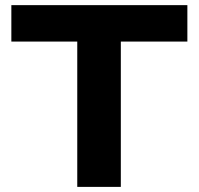

<svg xmlns="http://www.w3.org/2000/svg" viewBox="-20 -731 777 751"><path d="M24.4 -568.4V-710.9H712.9V-568.4H452.6V0H282.2V-568.4Z"/></svg>

Font: Bert Sans Black
Style: Regular
Weight: 900
Designer: Christian Robertson, Adam Twardoch, & Cristiano Sobral
Foundry: Google
Version: Version 12.135;January 10, 2020;FontCreator 12.0.0.2547 64-b